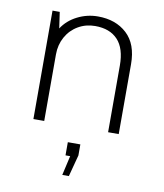

<svg xmlns="http://www.w3.org/2000/svg" viewBox="-84 -590 761 891"><g transform="rotate(10 296.5 -144.5)"><path d="M495 -329V0H445V-314Q445 -395 407.5 -435Q370 -475 301 -475Q257 -475 221 -454Q185 -433 164.5 -396Q144 -359 144 -314V0H93V-511H127L138 -435Q164 -475 209.5 -498Q255 -521 306 -521Q390 -521 442.5 -472.5Q495 -424 495 -329ZM291 140H269V78H328V130L301 232H270Z"/></g></svg>

Font: Chivo Thin
Style: Regular
Weight: 100
Designer: Hector Gatti
Foundry: Omnibus-Type
Version: Version 1.007